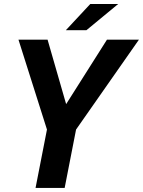

<svg xmlns="http://www.w3.org/2000/svg" viewBox="-20 -924 703 944"><path d="M423.8 -904.3H561L404.8 -775.4H303.7ZM210.9 -287.1 70.8 -729H213.9L305.2 -412.1L505.9 -729H663.1L354 -287.1L297.9 0H154.8Z"/></svg>

Font: Hack
Style: Bold Italic
Weight: 700
Italic angle: -11°
Monospace: yes
Designer: Christopher Simpkins
Foundry: Christopher Simpkins
Version: Version 2.017; ttfautohint (v1.4.1) -l 4 -r 80 -G 350 -x 0 -